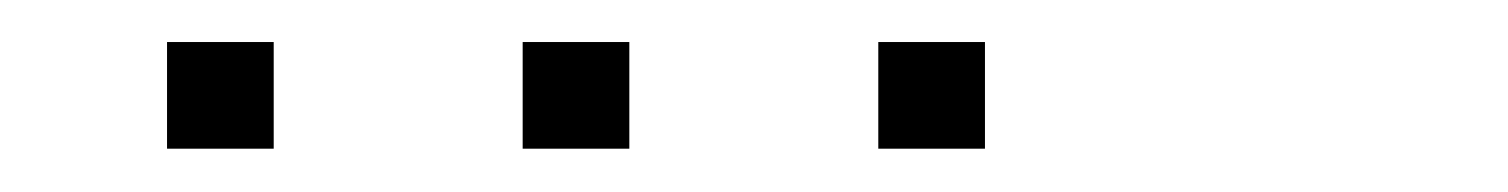

<svg xmlns="http://www.w3.org/2000/svg" viewBox="-20 -103 707 90"><path d="M441.7 -83.3V-33.3H391.7V-83.3ZM275 -83.3V-33.3H225V-83.3ZM108.3 -83.3V-33.3H58.3V-83.3Z"/></svg>

Font: 0xA000-Boxes
Style: Boxes
Weight: 400
Version: Version 0.1